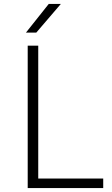

<svg xmlns="http://www.w3.org/2000/svg" viewBox="-20 -964 575 984"><path d="M122 -730H176V-49H509V0H122ZM230 -944H292L166 -797H113Z"/></svg>

Font: Sora-SIA ExtraLight
Style: Regular
Weight: 200
Designer: Jonathan Barnbrook, Julián Moncada
Foundry: Barnbrook Fonts
Version: Version 2.000